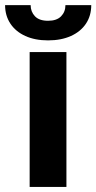

<svg xmlns="http://www.w3.org/2000/svg" viewBox="-60 -735 379 755"><path d="M56.6 -530.3H201.2V0H56.6ZM128.9 -576.2Q77.6 -576.2 39.6 -593.5Q1.5 -610.8 -19.3 -642.3Q-40 -673.8 -40 -714.8H60.5Q60.5 -689 77.4 -671.1Q94.2 -653.3 128.9 -653.3Q163.1 -653.3 180.2 -670.9Q197.3 -688.5 197.3 -714.8H298.8Q298.8 -673.3 278.1 -642.1Q257.3 -610.8 219 -593.5Q180.7 -576.2 128.9 -576.2Z"/></svg>

Font: WEMIX Pretendard
Style: Bold
Weight: 700
Designer: Base glyphs from Inter by Rasmus Andersson; Hangeul glyphs from Noto Sans CJK(Source Han Sans) by Jang Soo-young and Kan
Foundry: Kil Hyung-jin
Version: Version 1.000